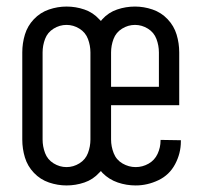

<svg xmlns="http://www.w3.org/2000/svg" viewBox="-20 -558 615 586"><path d="M183 8Q156 8 129.5 -1Q103 -10 83.5 -30.5Q64 -51 56 -77.5Q48 -104 48 -132V-398Q48 -426 56 -452.5Q64 -479 83.5 -499.5Q103 -520 129.5 -529Q156 -538 183 -538Q211 -538 237.5 -529Q264 -520 283 -499L288 -494L292 -499Q311 -520 337.5 -529Q364 -538 392 -538Q419 -538 445.5 -529Q472 -520 491.5 -499.5Q511 -479 519 -452.5Q527 -426 527 -398V-237H319V-132Q319 -111 327 -90.5Q335 -70 354 -59Q373 -48 394 -48Q415 -48 433.5 -58.5Q452 -69 461 -88.5Q470 -108 470 -129Q470 -130 470 -131L532 -130Q532 -128 532 -126Q532 -90 514.5 -57Q497 -24 463.5 -8Q430 8 394 8Q366 8 339.5 -1Q313 -10 293 -30L288 -36L283 -31Q264 -10 237.5 -1Q211 8 183 8ZM183 -48Q204 -48 222.5 -59.5Q241 -71 248.5 -91Q256 -111 256 -132V-398Q256 -419 248.5 -439Q241 -459 222.5 -470.5Q204 -482 183 -482Q162 -482 143.5 -470.5Q125 -459 117.5 -439Q110 -419 110 -398V-132Q110 -111 117.5 -91Q125 -71 143.5 -59.5Q162 -48 183 -48ZM319 -293H465V-398Q465 -419 457.5 -439Q450 -459 431.5 -470.5Q413 -482 392 -482Q371 -482 352.5 -470.5Q334 -459 326.5 -439Q319 -419 319 -398Z"/></svg>

Font: Jozsika Light
Style: Regular
Weight: 300
Monospace: yes
Designer: Belleve Invis
Foundry: Belleve Invis
Version: 2.1.0